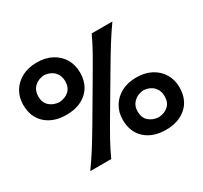

<svg xmlns="http://www.w3.org/2000/svg" viewBox="-163 -1034 1354 1278"><g transform="rotate(-30 514.0 -395.5)"><path d="M249 -403.3Q150.9 -403.3 91.3 -457Q31.7 -510.7 31.7 -605Q31.7 -662.1 58.8 -707.3Q85.9 -752.4 135 -778.6Q184.1 -804.7 250 -804.7Q315.9 -804.7 364.7 -778.6Q413.6 -752.4 440.4 -707.3Q467.3 -662.1 467.3 -605Q467.3 -510.7 408 -457Q348.6 -403.3 249 -403.3ZM197.8 0Q241.7 -61 278.8 -120.1Q315.9 -179.2 360.4 -254.4L521.5 -528.3Q566.9 -605.5 601.1 -665.8Q635.3 -726.1 664.1 -789.1H823.2Q778.8 -726.1 741.2 -665.8Q703.6 -605.5 658.2 -528.3L496.6 -254.4Q452.1 -179.2 419.4 -120.1Q386.7 -61 358.9 0ZM249.5 -500Q297.4 -503.4 325.2 -529.8Q353 -556.2 353 -603Q353 -646.5 325.2 -675Q297.4 -703.6 250 -707Q202.6 -703.6 174.6 -675.5Q146.5 -647.5 146.5 -603Q146.5 -556.2 175 -529.8Q203.6 -503.4 249.5 -500ZM772.5 14.2Q674.3 14.2 615 -39.6Q555.7 -93.3 555.7 -187.5Q555.7 -244.6 582.8 -289.8Q609.9 -335 658.7 -361.1Q707.5 -387.2 773.4 -387.2Q839.4 -387.2 888.4 -361.1Q937.5 -335 964.4 -289.8Q991.2 -244.6 991.2 -187.5Q991.2 -93.3 931.9 -39.6Q872.6 14.2 772.5 14.2ZM772.5 -82.5Q820.3 -85.9 848.1 -112.1Q876 -138.2 876 -185.5Q876 -229 848.4 -257.6Q820.8 -286.1 773.4 -289.6Q726.1 -286.1 697.5 -257.8Q668.9 -229.5 668.9 -185.5Q668.9 -138.2 697.8 -112.1Q726.6 -85.9 772.5 -82.5Z"/></g></svg>

Font: Pinar Bold
Style: Regular
Weight: 700
Designer: Amin Abedi
Version: Version 3.000